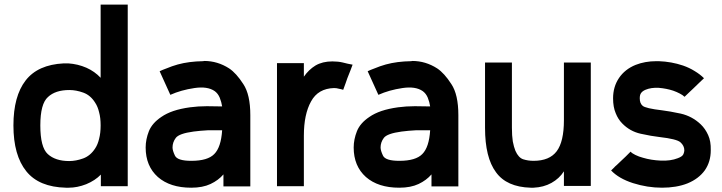

<svg xmlns="http://www.w3.org/2000/svg" viewBox="-20 -832 3227 858"><path d="M40 -271.5Q40 -402.3 94.7 -472.7Q149.4 -543 264.6 -548.8Q272.5 -548.8 276.4 -548.8Q280.3 -548.8 285.2 -548.8Q328.1 -545.9 366.2 -529.3Q403.3 -512.7 429.7 -484.4Q429.7 -593.8 429.7 -811.5Q470.7 -811.5 550.8 -811.5Q550.8 -541 550.8 0Q510.7 0 430.7 0Q430.7 -12.7 430.7 -12.7Q430.7 -12.7 430.7 -51.8Q405.3 -25.4 365.2 -8.8Q325.2 6.8 287.1 6.8Q284.2 6.8 281.2 6.8Q277.3 6.8 274.4 6.8Q154.3 3.9 97.7 -66.4Q40 -137.7 40 -271.5ZM160.2 -271.5Q160.2 -173.8 193.4 -143.6Q227.5 -112.3 289.1 -112.3Q319.3 -112.3 351.6 -124Q383.8 -135.7 405.3 -168.9Q417 -186.5 422.9 -211.9Q429.7 -237.3 429.7 -271.5Q429.7 -305.7 422.9 -330.1Q417 -355.5 405.3 -373Q384.8 -406.2 352.5 -418Q320.3 -429.7 290 -429.7Q227.5 -429.7 194.3 -398.4Q160.2 -368.2 160.2 -271.5Z M1098.6 -314.5Q1098.6 -209 1098.6 1Q1058.6 1 978.5 1Q978.5 -16.6 978.5 -52.7Q956.1 -26.4 920.9 -9.8Q885.7 6.8 835 6.8Q835 6.8 835 6.8Q834 6.8 834 6.8Q740.2 6.8 685.5 -41Q630.9 -89.8 630.9 -172.9Q630.9 -209 645.5 -246.1Q660.2 -282.2 701.2 -309.6Q723.6 -325.2 754.9 -335.9Q787.1 -346.7 829.1 -352.5Q865.2 -357.4 904.3 -357.4Q943.4 -357.4 972.7 -356.4Q969.7 -376 961.9 -395.5Q954.1 -414.1 939.5 -424.8Q907.2 -447.3 848.6 -438.5Q789.1 -429.7 741.2 -408.2Q725.6 -443.4 693.4 -513.7Q705.1 -519.5 726.6 -527.3Q747.1 -536.1 774.4 -543.9Q824.2 -557.6 887.7 -558.6Q889.6 -559.6 892.6 -559.6Q952.1 -559.6 1003.9 -526.4Q1036.1 -504.9 1067.4 -456.1Q1098.6 -409.2 1098.6 -317.4Q1098.6 -316.4 1098.6 -314.5ZM972.7 -250Q962.9 -250 951.2 -250Q933.6 -250 911.1 -250Q874 -248 844.7 -244.1Q780.3 -235.4 765.6 -215.8Q751 -196.3 751 -172.9Q751 -159.2 761.7 -136.7Q772.5 -113.3 835 -113.3Q908.2 -113.3 937.5 -143.6Q967.8 -173.8 972.7 -250Z M1555.7 -543Q1546.9 -520.5 1546.9 -519.5Q1545.9 -518.6 1532.2 -482.4Q1529.3 -472.7 1524.4 -460Q1519.5 -448.2 1513.7 -430.7Q1504.9 -433.6 1494.1 -435.5Q1484.4 -438.5 1472.7 -438.5Q1401.4 -436.5 1370.1 -378.9Q1337.9 -321.3 1337.9 -225.6Q1337.9 -150.4 1337.9 0Q1297.9 0 1217.8 0Q1217.8 -91.8 1217.8 -276.4Q1217.8 -367.2 1217.8 -549.8Q1257.8 -549.8 1337.9 -549.8Q1337.9 -535.2 1337.9 -535.2Q1337.9 -535.2 1337.9 -489.3Q1359.4 -520.5 1389.6 -539.1Q1420.9 -557.6 1464.8 -557.6Q1465.8 -557.6 1465.8 -557.6Q1465.8 -557.6 1465.8 -557.6Q1491.2 -557.6 1511.7 -552.7Q1533.2 -546.9 1555.7 -543Z M2028.3 -314.5Q2028.3 -209 2028.3 1Q1988.3 1 1908.2 1Q1908.2 -16.6 1908.2 -52.7Q1885.7 -26.4 1850.6 -9.8Q1815.4 6.8 1764.6 6.8Q1764.6 6.8 1764.6 6.8Q1763.7 6.8 1763.7 6.8Q1669.9 6.8 1615.2 -41Q1560.5 -89.8 1560.5 -172.9Q1560.5 -209 1575.2 -246.1Q1589.8 -282.2 1630.9 -309.6Q1653.3 -325.2 1684.6 -335.9Q1716.8 -346.7 1758.8 -352.5Q1794.9 -357.4 1834 -357.4Q1873 -357.4 1902.3 -356.4Q1899.4 -376 1891.6 -395.5Q1883.8 -414.1 1869.1 -424.8Q1836.9 -447.3 1778.3 -438.5Q1718.8 -429.7 1670.9 -408.2Q1655.3 -443.4 1623 -513.7Q1634.8 -519.5 1656.2 -527.3Q1676.8 -536.1 1704.1 -543.9Q1753.9 -557.6 1817.4 -558.6Q1819.3 -559.6 1822.3 -559.6Q1881.8 -559.6 1933.6 -526.4Q1965.8 -504.9 1997.1 -456.1Q2028.3 -409.2 2028.3 -317.4Q2028.3 -316.4 2028.3 -314.5ZM1902.3 -250Q1892.6 -250 1880.9 -250Q1863.3 -250 1840.8 -250Q1803.7 -248 1774.4 -244.1Q1710 -235.4 1695.3 -215.8Q1680.7 -196.3 1680.7 -172.9Q1680.7 -159.2 1691.4 -136.7Q1702.1 -113.3 1764.6 -113.3Q1837.9 -113.3 1867.2 -143.6Q1897.5 -173.8 1902.3 -250Z M2500 -552.7Q2540 -552.7 2620.1 -552.7Q2620.1 -369.1 2620.1 -1Q2580.1 -1 2500 -1Q2500 -17.6 2500 -17.6Q2500 -17.6 2500 -66.4Q2479.5 -34.2 2444.3 -14.6Q2409.2 4.9 2364.3 6.8Q2361.3 6.8 2357.4 6.8Q2354.5 6.8 2351.6 6.8Q2244.1 3.9 2196.3 -62.5Q2147.5 -127.9 2147.5 -260.7Q2147.5 -358.4 2147.5 -552.7Q2187.5 -552.7 2267.6 -552.7Q2267.6 -506.8 2267.6 -500Q2267.6 -494.1 2267.6 -452.1Q2267.6 -442.4 2267.6 -427.7Q2267.6 -414.1 2267.6 -394.5Q2267.6 -371.1 2267.6 -337.9Q2267.6 -305.7 2267.6 -261.7Q2267.6 -225.6 2271.5 -200.2Q2276.4 -174.8 2283.2 -158.2Q2296.9 -127 2318.4 -120.1Q2339.8 -113.3 2364.3 -113.3Q2435.5 -113.3 2467.8 -156.2Q2500 -199.2 2500 -294.9Q2500 -380.9 2500 -552.7Z M2939.5 -338.9Q2971.7 -335 3022.5 -324.2Q3073.2 -312.5 3111.3 -276.4Q3131.8 -256.8 3144.5 -228.5Q3157.2 -201.2 3156.2 -161.1Q3156.2 -160.2 3156.2 -160.2Q3156.2 -109.4 3129.9 -71.3Q3102.5 -33.2 3052.7 -12.7Q3028.3 -2.9 2999 2Q2969.7 6.8 2938.5 6.8Q2873 6.8 2808.6 -13.7Q2745.1 -34.2 2710.9 -70.3Q2728.5 -86.9 2728.5 -87.9Q2729.5 -87.9 2757.8 -115.2Q2765.6 -123 2775.4 -131.8Q2785.2 -141.6 2797.9 -154.3Q2804.7 -146.5 2819.3 -139.6Q2835 -131.8 2853.5 -127Q2889.6 -116.2 2932.6 -114.3Q2976.6 -112.3 3008.8 -125Q3030.3 -132.8 3034.2 -143.6Q3038.1 -153.3 3038.1 -160.2Q3038.1 -180.7 3020.5 -196.3Q3003.9 -210.9 2926.8 -219.7Q2891.6 -223.6 2842.8 -234.4Q2794.9 -245.1 2760.7 -280.3Q2742.2 -298.8 2731.4 -326.2Q2719.7 -353.5 2719.7 -392.6Q2719.7 -444.3 2746.1 -483.4Q2772.5 -522.5 2820.3 -542Q2862.3 -558.6 2913.1 -558.6Q2918 -558.6 2923.8 -558.6Q2980.5 -556.6 3032.2 -539.1Q3060.5 -529.3 3084 -514.6Q3108.4 -500 3126 -482.4Q3108.4 -465.8 3107.4 -464.8Q3106.4 -463.9 3078.1 -436.5Q3071.3 -429.7 3061.5 -420.9Q3051.8 -411.1 3039.1 -399.4Q3031.2 -407.2 3017.6 -414.1Q3004.9 -420.9 2988.3 -426.8Q2959 -436.5 2923.8 -439.5Q2889.6 -441.4 2864.3 -430.7Q2850.6 -424.8 2844.7 -416Q2838.9 -408.2 2838.9 -392.6Q2838.9 -370.1 2851.6 -359.4Q2864.3 -347.7 2939.5 -338.9Z"/></svg>

Font: Seiden_Sans_Regular
Style: Regular
Weight: 400
Designer: Kevin Beronilla
Version: Version 1.0